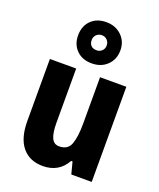

<svg xmlns="http://www.w3.org/2000/svg" viewBox="-155 -938 866 1043"><g transform="rotate(20 278.5 -416.5)"><path d="M499 -550V0H381L363 -69H355Q333 -29 298.5 -9.5Q264 10 219 10Q142 10 99.5 -41.5Q57 -93 57 -192V-550H209V-237Q209 -179 222 -150Q235 -121 266 -121Q316 -121 331.5 -163Q347 -205 347 -282V-550ZM278 -605Q223 -605 190 -638Q157 -671 157 -723Q157 -777 190 -810Q223 -843 278 -843Q331 -843 366 -809.5Q401 -776 401 -725Q401 -672 366.5 -638.5Q332 -605 278 -605ZM279 -681Q297 -681 309.5 -693Q322 -705 322 -724Q322 -743 309.5 -755.5Q297 -768 279 -768Q260 -768 247.5 -755.5Q235 -743 235 -724Q235 -705 246 -693Q257 -681 279 -681Z"/></g></svg>

Font: Noto Sans Hebrew Condensed ExtraBold
Style: Regular
Weight: 800
Width: 3
Designer: Monotype Design Team
Foundry: Monotype Imaging Inc.
Version: Version 2.004; ttfautohint (v1.8.4.7-5d5b)